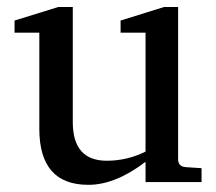

<svg xmlns="http://www.w3.org/2000/svg" viewBox="-20 -513 609 541"><path d="M547.9 0H390.1V-57.1Q305.2 7.8 229 7.8Q90.8 7.8 90.8 -149.9V-420.9H21V-455.1L144 -493.2H185.1V-168.9Q185.1 -60.1 280.8 -60.1Q338.4 -60.1 390.1 -85.9V-420.9H319.8V-455.1L441.9 -493.2H481.9V-64Q481.9 -43.5 503.9 -42L547.9 -39.1Z"/></svg>

Font: Ezra SIL SR
Style: Regular
Weight: 400
Designer: Development by SIL's NRSI team. OpenType tables by Ralph Hancock ( hancock@dircon.co.uk ).
Foundry: Development by SIL's NRSI team.
Version: Version 2.51; 2007